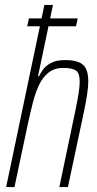

<svg xmlns="http://www.w3.org/2000/svg" viewBox="-20 -763 397 783"><path d="M91 -656 98 -688H297L290 -656ZM5 0 161 -743H196L135 -452H139Q145 -465 156.5 -480.5Q168 -496 189.5 -507Q211 -518 245 -518Q280 -518 301 -509.5Q322 -501 331 -482Q340 -463 340 -430Q340 -410 335.5 -380Q331 -350 325 -320L257 0H222L288 -315Q296 -354 300.5 -382Q305 -410 305 -430Q305 -465 289.5 -475.5Q274 -486 238 -486Q202 -486 178 -467Q154 -448 139 -416Q124 -384 114 -344.5Q104 -305 95 -264L39 0Z"/></svg>

Font: Saira ExtraCondensed Thin
Style: Italic
Weight: 250
Width: 2
Italic angle: -12°
Designer: Hector Gatti with collaboration of the Omnibus-Type team
Foundry: Omnibus-Type
Version: Version 1.101